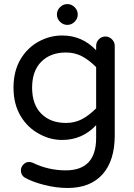

<svg xmlns="http://www.w3.org/2000/svg" viewBox="-20 -682 656 937"><path d="M257.8 -611.3Q257.8 -631.8 272.9 -647Q288.1 -662.1 308.6 -662.1Q329.1 -662.1 344.2 -647Q359.4 -631.8 359.4 -611.3Q359.4 -590.8 344.2 -575.7Q329.1 -560.5 308.6 -560.5Q288.1 -560.5 272.9 -575.7Q257.8 -590.8 257.8 -611.3ZM100.6 184.6Q82 172.9 82 149.4Q82 133.8 93.8 121.1Q105.5 108.4 122.1 108.4Q129.9 108.4 139.6 112.3Q215.8 149.4 300.8 149.4Q449.2 149.4 449.2 -8.8V-71.3Q381.8 1 283.2 1Q224.6 1 171.9 -28.3Q114.3 -58.6 80.1 -116.7Q45.9 -174.8 45.9 -253.9Q45.9 -335.9 81.1 -394.5Q115.2 -450.2 169.4 -479.5Q223.6 -508.8 283.2 -508.8Q381.8 -508.8 449.2 -436.5V-458Q449.2 -476.6 462.4 -490.2Q475.6 -503.9 494.1 -503.9Q512.7 -503.9 526.4 -490.2Q540 -476.6 540 -458V-21.5Q540 101.6 480.5 168.5Q420.9 235.4 309.6 235.4Q254.9 235.4 196.8 220.7Q138.7 206.1 100.6 184.6ZM449.2 -153.3V-354.5Q414.1 -389.6 379.4 -407.7Q344.7 -425.8 301.8 -425.8Q226.6 -425.8 181.6 -380.9Q136.7 -335.9 136.7 -253.9Q136.7 -171.9 181.6 -127Q226.6 -82 301.8 -82Q344.7 -82 379.4 -100.1Q414.1 -118.2 449.2 -153.3Z"/></svg>

Font: KTXP_ComRound
Style: Medium
Weight: 500
Version: Version 1.01;May 16, 2022;FontCreator 13.0.0.2683 64-bit